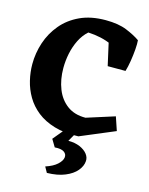

<svg xmlns="http://www.w3.org/2000/svg" viewBox="-138 -768 873 1124"><g transform="rotate(15 299.0 -205.5)"><path d="M381 16.5Q297 19.8 234.9 1.1Q172.8 -17.5 129.8 -51.6Q86.8 -85.8 60.6 -130.4Q34.5 -175 22.8 -224.5Q11 -274 11 -322.2Q11 -389.5 32.2 -453.6Q53.5 -517.8 96.9 -569.5Q140.2 -621.2 205.8 -651.6Q271.2 -682 360.5 -682Q438 -682 488.9 -661Q539.8 -640 572.2 -617.2L541 -478.5Q486.2 -524.8 423.9 -553.4Q361.5 -582 280 -585.8Q249.5 -558.5 230.1 -519.4Q210.8 -480.2 201.6 -435.9Q192.5 -391.5 192.5 -347.5Q192.5 -277.8 214.8 -221.2Q237 -164.8 281.8 -131.8Q326.5 -98.8 393 -99.5L562.8 -153.5L590.5 -71.5ZM440.5 -424.8 399.5 -607.5 572.2 -617.2Q574.2 -596 571.5 -561.4Q568.8 -526.8 562.9 -489.9Q557 -453 548.5 -424.8ZM258.2 271 239.2 237Q284.8 222 308.9 199.9Q333 177.8 335.8 157Q338.5 136.2 320.6 124Q302.8 111.8 264.2 114.8L237.2 69.8L300.2 -6H367.2L331.2 56.8Q371.8 56.8 401.6 69.6Q431.5 82.5 447.4 102.8Q463.2 123 461.2 145.8Q459.2 176 435.5 204.4Q411.8 232.8 367.1 251.2Q322.5 269.8 258.2 271Z"/></g></svg>

Font: Eczar
Style: Regular
Weight: 400
Designer: Vaibhav Singh
Foundry: Rosetta Type Foundry
Version: Version 2.000